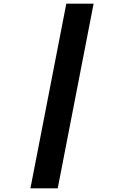

<svg xmlns="http://www.w3.org/2000/svg" viewBox="-20 -821 660 1041"><path d="M293 200 487.5 -801H339.5L145 200Z"/></svg>

Font: Monaspace Krypton
Style: Bold Italic
Weight: 700
Italic angle: -11°
Designer: Riley Cran & the Lettermatic Team
Foundry: Lettermatic
Version: Version 1.101 (Monaspace Krypton)